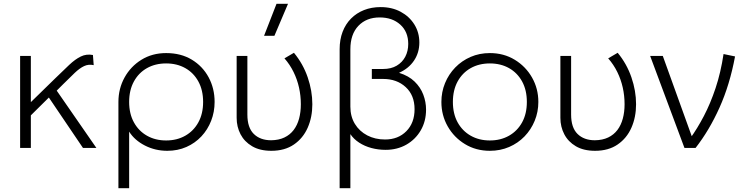

<svg xmlns="http://www.w3.org/2000/svg" viewBox="-20 -772 3894 1002"><path d="M85 0V-480H141V-239L268 -363Q309 -403 340.8 -433Q372.5 -463 401.8 -477.2Q431 -491.5 465 -485L469 -432Q442 -438 418.8 -427Q395.5 -416 369.8 -391.5Q344 -367 309 -332L276 -299L483 0H413L235 -263L141 -170V0Z M598 210V-240Q598 -309.5 630 -367.5Q662 -425.5 718.2 -460.2Q774.5 -495 847 -495Q924 -495 980.8 -460.8Q1037.5 -426.5 1068.8 -368.5Q1100 -310.5 1100 -240Q1100 -188 1082 -141.8Q1064 -95.5 1031 -60.2Q998 -25 952.8 -5Q907.5 15 853 15Q790 15 736.2 -12.5Q682.5 -40 654 -85V210ZM847 -39Q903.5 -39 947 -63.8Q990.5 -88.5 1015.2 -133.5Q1040 -178.5 1040 -240Q1040 -301.5 1015.2 -346.8Q990.5 -392 947 -416.5Q903.5 -441 847 -441Q790.5 -441 747 -416.5Q703.5 -392 678.8 -346.8Q654 -301.5 654 -240Q654 -178.5 678.8 -133.5Q703.5 -88.5 747 -63.8Q790.5 -39 847 -39Z M1396 15Q1336 15 1295.8 -8.8Q1255.5 -32.5 1235.2 -71.5Q1215 -110.5 1215 -157V-480H1271V-174Q1271 -106 1304.5 -73Q1338 -40 1395 -40Q1435 -40.5 1464.2 -54.5Q1493.5 -68.5 1512.5 -93.5Q1531.5 -118.5 1540.8 -152.8Q1550 -187 1550 -228Q1550 -272.5 1540.5 -315Q1531 -357.5 1512 -396.2Q1493 -435 1464.5 -467.5L1514 -496.5Q1561.5 -439 1585.8 -368.5Q1610 -298 1610 -228Q1610 -160.5 1585.8 -105.5Q1561.5 -50.5 1513.8 -17.8Q1466 15 1396 15ZM1358 -585 1423 -752H1483L1412 -585Z M1752.5 210V-515Q1752.5 -565.5 1768 -606Q1783.5 -646.5 1812 -675.2Q1840.5 -704 1879.8 -719.5Q1919 -735 1966.5 -735Q2025.5 -735 2071 -710.5Q2116.5 -686 2142.5 -644.2Q2168.5 -602.5 2168.5 -550Q2168.5 -497.5 2140.8 -456Q2113 -414.5 2062.5 -392Q2112.5 -376.5 2143.5 -346.5Q2174.5 -316.5 2189 -278.2Q2203.5 -240 2203.5 -200Q2203.5 -139.5 2176 -92Q2148.5 -44.5 2100.8 -17.2Q2053 10 1992.5 10Q1954 10 1918.5 0.5Q1883 -9 1854.5 -27.5Q1826 -46 1808.5 -72V210ZM1989.5 -44Q2058 -44 2100.8 -87.5Q2143.5 -131 2143.5 -202Q2143.5 -275 2097.2 -317.5Q2051 -360 1979.5 -360H1920.5V-412H1979.5Q2021 -412 2050.2 -429.2Q2079.5 -446.5 2095 -476Q2110.5 -505.5 2110.5 -543Q2110.5 -606 2069 -643.5Q2027.5 -681 1961.5 -681Q1892 -681 1850.2 -637Q1808.5 -593 1808.5 -515V-215Q1808.5 -164 1832 -125.5Q1855.5 -87 1896.5 -65.5Q1937.5 -44 1989.5 -44Z M2536.5 15Q2464 15 2406.8 -19.8Q2349.5 -54.5 2316.5 -112.5Q2283.5 -170.5 2283.5 -240Q2283.5 -292 2302.5 -338.2Q2321.5 -384.5 2355.8 -419.8Q2390 -455 2436 -475Q2482 -495 2536.5 -495Q2609 -495 2666.2 -460.2Q2723.5 -425.5 2756.5 -367.5Q2789.5 -309.5 2789.5 -240Q2789.5 -188 2770.5 -141.8Q2751.5 -95.5 2717.5 -60.2Q2683.5 -25 2637.2 -5Q2591 15 2536.5 15ZM2536.5 -39Q2593 -39 2636.5 -63.8Q2680 -88.5 2704.8 -133.5Q2729.5 -178.5 2729.5 -240Q2729.5 -301.5 2704.8 -346.8Q2680 -392 2636.5 -416.5Q2593 -441 2536.5 -441Q2480 -441 2436.5 -416.5Q2393 -392 2368.2 -346.8Q2343.5 -301.5 2343.5 -240Q2343.5 -178.5 2368.2 -133.5Q2393 -88.5 2436.5 -63.8Q2480 -39 2536.5 -39Z M3085.5 15Q3025.5 15 2985.2 -8.8Q2945 -32.5 2924.8 -71.5Q2904.5 -110.5 2904.5 -157V-480H2960.5V-174Q2960.5 -106 2994 -73Q3027.5 -40 3084.5 -40Q3124.5 -40.5 3153.8 -54.5Q3183 -68.5 3202 -93.5Q3221 -118.5 3230.2 -152.8Q3239.5 -187 3239.5 -228Q3239.5 -272.5 3230 -315Q3220.5 -357.5 3201.5 -396.2Q3182.5 -435 3154 -467.5L3203.5 -496.5Q3251 -439 3275.2 -368.5Q3299.5 -298 3299.5 -228Q3299.5 -160.5 3275.2 -105.5Q3251 -50.5 3203.2 -17.8Q3155.5 15 3085.5 15Z M3552 0 3373 -480H3439L3598.5 -37.5L3582.5 -50.5Q3619 -101 3653.2 -166.2Q3687.5 -231.5 3714.5 -312.5Q3741.5 -393.5 3756 -490L3816 -477.5Q3788.5 -329.5 3735 -210.5Q3681.5 -91.5 3610 0Z"/></svg>

Font: Geologica Roman Thin
Style: Regular
Weight: 250
Designer: Sindre Bremnes, Frode Helland
Foundry: Monokrom Skriftforlag AS
Version: Version 1.010;gftools[0.9.28]